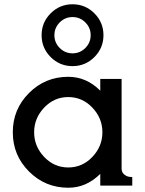

<svg xmlns="http://www.w3.org/2000/svg" viewBox="-20 -870 680 900"><path d="M260 -765Q235 -740 235 -705Q235 -670 260 -645Q285 -620 320 -620Q355 -620 380 -645Q405 -670 405 -705Q405 -740 380 -765Q355 -790 320 -790Q285 -790 260 -765ZM217.5 -602.5Q175 -645 175 -705Q175 -765 217.5 -807.5Q260 -850 320 -850Q380 -850 422.5 -807.5Q465 -765 465 -705Q465 -645 422.5 -602.5Q380 -560 320 -560Q260 -560 217.5 -602.5ZM187 -365.5Q140 -316 140 -250Q140 -184 187 -134.5Q234 -85 300 -85Q366 -85 413 -134.5Q460 -184 460 -250Q460 -316 413 -365.5Q366 -415 300 -415Q234 -415 187 -365.5ZM600 -40V0H450V-55Q385 10 300 10Q192 10 116 -66Q40 -142 40 -250Q40 -358 116 -434Q192 -510 300 -510Q385 -510 450 -445V-500H550V-80Q550 -62 562.5 -52Q575 -42 588 -41Z"/></svg>

Font: Laverick
Style: Regular
Weight: 400
Designer: Daniel Pimley
Foundry: Daniel Pimley
Version: Version 1.000;PS 001.001;hotconv 1.0.56